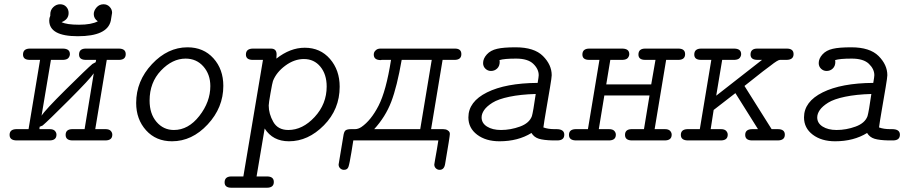

<svg xmlns="http://www.w3.org/2000/svg" viewBox="-20 -659 4243 901"><path d="M211 -563Q211 -575 216 -585V-592Q216 -612 230 -625.5Q244 -639 262 -639Q280 -639 291 -627Q302 -615 302 -598Q302 -568 269 -555Q293 -543 351 -543Q409 -543 439 -559Q420 -572 420 -593Q420 -609 433 -624Q446 -639 466 -639Q483 -639 494.5 -627Q506 -615 506 -599L500 -562Q484 -489 345 -489Q211 -489 211 -563ZM56 -53H114L168 -378Q168 -378 120 -378Q88 -378 88 -403Q88 -431 121 -431H274Q308 -431 308 -405Q308 -396 301.5 -387.5Q295 -379 277 -378H219L175 -116Q191 -142 289.5 -239.5Q388 -337 414 -359L429 -367L431 -378H383Q351 -378 351 -403Q351 -431 383 -431H537Q570 -431 570 -405Q570 -379 540 -378H481L427 -53H475Q492 -53 499.5 -45Q507 -37 507 -27Q507 0 474 0H321Q288 0 288 -26Q288 -52 318 -53H377L420 -315Q403 -289 303.5 -189.5Q204 -90 180 -70L166 -64L165 -53H213Q230 -53 237.5 -45Q245 -37 245 -27Q245 0 212 0H59Q25 0 25 -26Q25 -52 56 -53Z M619 -176Q619 -279 693 -358Q767 -437 860 -437Q935 -437 981.5 -385.5Q1028 -334 1028 -256Q1028 -154 954.5 -75Q881 4 787 4Q712 4 665.5 -47.5Q619 -99 619 -176ZM682 -187Q682 -125 714.5 -87Q747 -49 796 -49Q864 -49 915.5 -115Q967 -181 967 -255Q967 -310 934.5 -347Q902 -384 851 -384Q789 -384 735.5 -328Q682 -272 682 -187Z M1034 197Q1034 170 1064 169H1122L1214 -378H1164Q1134 -379 1134 -403Q1134 -431 1168 -431H1251Q1278 -431 1278 -404Q1278 -391 1277 -384Q1342 -435 1410 -435Q1483 -435 1528.5 -382.5Q1574 -330 1574 -252Q1574 -146 1500 -71Q1426 4 1336 4Q1260 4 1222 -56L1184 169H1233Q1265 169 1265 195Q1265 222 1232 222H1066Q1034 222 1034 197ZM1241 -164Q1241 -125 1262.5 -87Q1284 -49 1333 -49Q1400 -49 1456.5 -110Q1513 -171 1513 -253Q1513 -310 1483.5 -346Q1454 -382 1406 -382Q1361 -382 1319 -351Q1277 -320 1261 -279Q1258 -271 1249.5 -222.5Q1241 -174 1241 -164Z M1569 113Q1569 113 1591 -19Q1594 -42 1602 -47.5Q1610 -53 1628 -53H1646Q1661 -53 1676 -63Q1721 -94 1756.5 -163Q1792 -232 1815 -378H1773H1771Q1769 -377 1767 -377Q1734 -377 1734 -403Q1734 -408 1736 -413.5Q1738 -419 1745.5 -425Q1753 -431 1766 -431H2115Q2145 -431 2145 -405Q2145 -379 2115 -378H2057L2003 -53H2059Q2072 -53 2080 -48Q2088 -43 2089.5 -38.5Q2091 -34 2091 -30Q2091 -19 2069 109Q2065 138 2043 138Q2033 138 2025.5 131Q2018 124 2018 113Q2018 111 2021.5 91.5Q2025 72 2030 43.5Q2035 15 2037 0H1638Q1634 22 1629 56Q1620 111 1615 124.5Q1610 138 1594 138Q1584 138 1576.5 131Q1569 124 1569 113ZM1736 -53H1952L2006 -378H1865Q1843 -252 1816 -181.5Q1789 -111 1736 -53Z M2178 -108Q2178 -182 2265.5 -225.5Q2353 -269 2503 -270Q2508 -299 2508 -306Q2508 -335 2482.5 -359.5Q2457 -384 2402 -384Q2346 -384 2324 -377Q2324 -375 2324.5 -372.5Q2325 -370 2325 -369Q2325 -349 2313 -337.5Q2301 -326 2284 -326Q2269 -326 2258 -336.5Q2247 -347 2247 -363Q2247 -384 2264.5 -403.5Q2282 -423 2313 -430Q2342 -437 2400 -437Q2487 -437 2528 -396Q2569 -355 2569 -306Q2569 -296 2561 -248.5Q2553 -201 2543 -143Q2533 -85 2530 -61Q2552 -53 2581 -53H2591Q2628 -53 2628 -27Q2628 0 2595 0H2575Q2531 -1 2508.5 -8Q2486 -15 2474 -35Q2411 4 2324 4Q2260 4 2219 -27Q2178 -58 2178 -108ZM2240 -108Q2240 -81 2265.5 -65Q2291 -49 2331 -49Q2376 -49 2420 -65Q2464 -81 2476 -114Q2482 -134 2494 -218Q2423 -216 2370.5 -205Q2318 -194 2291 -177Q2264 -160 2252 -142.5Q2240 -125 2240 -108Z M2681 -53H2739L2793 -378Q2793 -378 2745 -378Q2713 -378 2713 -403Q2713 -431 2746 -431H2899Q2933 -431 2933 -405Q2933 -396 2926.5 -387.5Q2920 -379 2902 -378H2844L2825 -263H3036L3056 -378H3008Q2976 -378 2976 -403Q2976 -431 3008 -431H3163Q3195 -431 3195 -405Q3195 -379 3165 -378H3106L3052 -53Q3052 -53 3100 -53Q3117 -53 3124.5 -45Q3132 -37 3132 -27Q3132 0 3099 0H2946Q2913 0 2913 -26Q2913 -52 2943 -53H3002L3028 -211H2816L2790 -53Q2790 -53 2838 -53Q2855 -53 2862.5 -45Q2870 -37 2870 -27Q2870 0 2837 0H2684Q2650 0 2650 -26Q2650 -52 2681 -53Z M3206 -53H3264L3318 -378Q3318 -378 3270 -378Q3238 -378 3238 -403Q3238 -431 3271 -431H3424Q3458 -431 3458 -405Q3458 -396 3451.5 -387.5Q3445 -379 3427 -378H3369L3341 -210L3556 -378H3535Q3502 -378 3502 -403Q3502 -431 3534 -431H3672Q3704 -431 3704 -405Q3704 -378 3670 -378H3640Q3630 -378 3596 -351Q3587 -344 3560 -324Q3511 -285 3474 -256V-255L3601 -53H3630Q3663 -53 3663 -27Q3663 0 3629 0H3510Q3477 0 3477 -26Q3477 -53 3511 -53H3537L3431 -222L3329 -143L3315 -53H3363Q3380 -53 3387.5 -45Q3395 -37 3395 -27Q3395 0 3362 0H3209Q3175 0 3175 -26Q3175 -52 3206 -53Z M3753 -108Q3753 -182 3840.5 -225.5Q3928 -269 4078 -270Q4083 -299 4083 -306Q4083 -335 4057.5 -359.5Q4032 -384 3977 -384Q3921 -384 3899 -377Q3899 -375 3899.5 -372.5Q3900 -370 3900 -369Q3900 -349 3888 -337.5Q3876 -326 3859 -326Q3844 -326 3833 -336.5Q3822 -347 3822 -363Q3822 -384 3839.5 -403.5Q3857 -423 3888 -430Q3917 -437 3975 -437Q4062 -437 4103 -396Q4144 -355 4144 -306Q4144 -296 4136 -248.5Q4128 -201 4118 -143Q4108 -85 4105 -61Q4127 -53 4156 -53H4166Q4203 -53 4203 -27Q4203 0 4170 0H4150Q4106 -1 4083.5 -8Q4061 -15 4049 -35Q3986 4 3899 4Q3835 4 3794 -27Q3753 -58 3753 -108ZM3815 -108Q3815 -81 3840.5 -65Q3866 -49 3906 -49Q3951 -49 3995 -65Q4039 -81 4051 -114Q4057 -134 4069 -218Q3998 -216 3945.5 -205Q3893 -194 3866 -177Q3839 -160 3827 -142.5Q3815 -125 3815 -108Z"/></svg>

Font: CMU Typewriter Text
Style: LightOblique
Weight: 200
Italic angle: -9.46001°
Version: Version 0.7.0